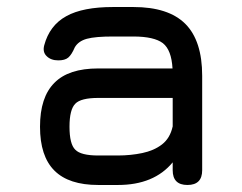

<svg xmlns="http://www.w3.org/2000/svg" viewBox="-20 -527 690 547"><path d="M316 0C316 0 316 0 316 0C384.5 0 436.5 -21.5 472 -64.5C472 -64.5 472 -42 472 -42C472 -42 472 -42 472 -42C472 -14 486 0 514 0C514 0 514 0 514 0C542 0 556 -14 556 -42C556 -42 556 -311 556 -311C556 -311 556 -311 556 -311C556 -377.5 540 -427 508 -459C476 -491 426.5 -507 360 -507C360 -507 302 -507 302 -507C302 -507 302 -507 302 -507C245 -507 200.5 -498.5 169 -481C137 -463.5 116 -435.5 106 -398C106 -398 106 -398 106 -398C102.5 -385 105 -374.5 113 -367C121 -359 132 -355 146 -355C146 -355 146 -355 146 -355C158.5 -355 168 -357.5 174.5 -363C181 -368.5 187 -378 193 -392C193 -392 193 -392 193 -392C199.5 -403.5 211 -412 227.5 -416.5C244 -421 268.5 -423 302 -423C302 -423 360 -423 360 -423C360 -423 360 -423 360 -423C399.5 -423 427.5 -416.5 444 -404C460.5 -391 469.5 -367 471.5 -332C471.5 -332 260 -332 260 -332C260 -332 260 -332 260 -332C203.5 -332 162 -318.5 135 -291C107.5 -263.5 94 -222 94 -166C94 -166 94 -166 94 -166C94 -110 107.5 -68.5 135 -41C162.5 -13.5 204 0 260 0C260 0 316 0 316 0ZM260 -84C227 -84 205 -89.5 194.5 -100.5C183.5 -111 178 -133 178 -166C178 -166 178 -166 178 -166C178 -198.5 183.5 -220.5 194.5 -231.5C205 -242.5 227 -248 260 -248C260 -248 472 -248 472 -248C472 -248 472 -167 472 -167C472 -167 472 -167 472 -167C467 -144.5 457 -127.5 441.5 -115.5C426 -103.5 407 -95.5 385.5 -91C364 -86.5 340.5 -84 316 -84C316 -84 260 -84 260 -84C260 -84 260 -84 260 -84Z"/></svg>

Font: Jura-Fortis-Bold
Style: Bold
Weight: 500
Designer: Daniel Johnson, Alexei Vanyashin, Mirko Velimirovic
Foundry: Daniel Johnson
Version: ""